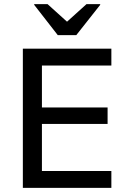

<svg xmlns="http://www.w3.org/2000/svg" viewBox="-20 -911 610 931"><path d="M520 0H90.8V-675H520V-593.3H183.3V-390H501.7V-310H183.3V-81.7H520ZM260 -740.8 145.8 -887.5V-890.8H210.8L305 -805.8L399.2 -890.8H465.8V-887.5L350 -740.8Z"/></svg>

Font: Funnel Sans
Style: Regular
Weight: 400
Designer: NORD ID, Kristian Moeller
Foundry: Dicotype
Version: Version 1.000